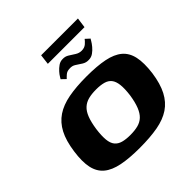

<svg xmlns="http://www.w3.org/2000/svg" viewBox="-190 -874 1033 1033"><g transform="rotate(-45 326.5 -357.0)"><path d="M296 7Q217 7 162 -4Q107 -15 75 -41.5Q43 -68 33 -114Q23 -160 33 -230Q43 -302 67 -347.5Q91 -393 130.5 -419.5Q170 -446 228 -457Q286 -468 365 -468Q445 -468 499.5 -457Q554 -446 585.5 -419.5Q617 -393 627 -347Q637 -301 628 -230Q618 -159 594 -113Q570 -67 530.5 -40.5Q491 -14 433 -3.5Q375 7 296 7ZM309 -78Q343 -78 368 -84.5Q393 -91 410.5 -107.5Q428 -124 440 -154Q452 -184 459 -230Q465 -277 461.5 -306.5Q458 -336 445 -352.5Q432 -369 408.5 -375.5Q385 -382 352 -382Q318 -382 293 -375.5Q268 -369 250 -352.5Q232 -336 220.5 -306.5Q209 -277 202 -230Q196 -184 199 -154Q202 -124 215.5 -107.5Q229 -91 252.5 -84.5Q276 -78 309 -78ZM437 -522Q417 -521 400 -531.5Q383 -542 367 -553Q351 -564 330 -562Q311 -562 298 -550.5Q285 -539 280 -533L256 -556Q257 -557 263 -567.5Q269 -578 280.5 -591Q292 -604 307 -614.5Q322 -625 340 -625Q360 -626 376.5 -615.5Q393 -605 409.5 -594.5Q426 -584 445 -584Q467 -584 481 -596.5Q495 -609 501 -618L525 -596Q524 -596 517.5 -584.5Q511 -573 499 -558.5Q487 -544 471.5 -533Q456 -522 437 -522ZM266 -663 273 -721H553L545 -663Z"/></g></svg>

Font: Genos
Style: Bold Italic
Weight: 700
Italic angle: -8°
Version: Version 1.010